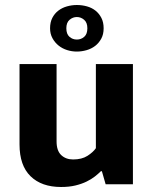

<svg xmlns="http://www.w3.org/2000/svg" viewBox="-20 -736 609 767"><path d="M363 -480H511V0H402L387 -52H383Q373 -42 359 -31Q345 -20 325.5 -10.5Q306 -1 281 5Q256 11 224 11Q146 11 102 -32Q58 -75 58 -159V-480H206V-171Q206 -134 224.5 -116.5Q243 -99 272 -99Q307 -99 329.5 -113.5Q352 -128 363 -144ZM180 -623Q180 -647 189 -664.5Q198 -682 213 -693.5Q228 -705 247.5 -710.5Q267 -716 287 -716Q308 -716 327.5 -710.5Q347 -705 361.5 -693.5Q376 -682 385 -664.5Q394 -647 394 -623Q394 -599 384.5 -581.5Q375 -564 360 -552.5Q345 -541 325.5 -535.5Q306 -530 287 -530Q267 -530 248 -536Q229 -542 214 -554Q199 -566 189.5 -583.5Q180 -601 180 -623ZM245 -623Q245 -600 257.5 -589Q270 -578 287 -578Q304 -578 316.5 -589Q329 -600 329 -623Q329 -646 316 -657Q303 -668 287 -668Q271 -668 258 -657Q245 -646 245 -623Z"/></svg>

Font: Ek Mukta ExtraBold
Style: Regular
Weight: 800
Designer: Girish Dalvi and Yashodeep Gholap
Foundry: Ek Type
Version: Version 2.538;PS 1.002;hotconv 16.6.51;makeotf.lib2.5.65220;